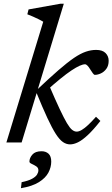

<svg xmlns="http://www.w3.org/2000/svg" viewBox="-20 -748 590 1008"><path d="M315 -728.5 93.5 0H13.5L207 -634Q198 -639.5 184 -646.5Q170 -653.5 154 -660.5Q138 -667.5 123.5 -673L130 -698.5L297.5 -728.5ZM169.5 -266 172.5 -275Q239.5 -338.5 286.8 -379.5Q334 -420.5 368.2 -443.8Q402.5 -467 430.2 -476.5Q458 -486 484.5 -486Q518 -486 534.2 -469.5Q550.5 -453 550.5 -429Q550.5 -403.5 538.5 -387Q526.5 -370.5 509.8 -362.8Q493 -355 478 -355Q473.5 -355 467.5 -363.2Q461.5 -371.5 453.5 -384Q446.5 -396 439.5 -403.2Q432.5 -410.5 426.5 -410.5Q415.5 -410.5 398 -402.8Q380.5 -395 355.2 -378.2Q330 -361.5 296.5 -334.2Q263 -307 219.5 -268L237 -302Q270.5 -224 293.2 -175.8Q316 -127.5 331.2 -101.8Q346.5 -76 358.5 -66.5Q370.5 -57 382.5 -57Q394.5 -57 409.2 -65.8Q424 -74.5 442.8 -92Q461.5 -109.5 484 -135L507 -113Q470 -66 441 -39Q412 -12 389.5 -1Q367 10 348 10Q328.5 10 310.8 -2Q293 -14 273.2 -44.5Q253.5 -75 228.5 -128.8Q203.5 -182.5 169.5 -266ZM134.5 100.5Q134.5 81.5 149.8 63.8Q165 46 198 46Q220.5 46 234.8 59Q249 72 249 100.5Q249 130 234.2 158Q219.5 186 184.8 208Q150 230 90 240L93.5 208.5Q129.5 201 148.5 190.5Q167.5 180 174.5 168.5Q181.5 157 181.5 146Q181.5 132.5 169.8 125Q158 117.5 146.2 112.2Q134.5 107 134.5 100.5Z"/></svg>

Font: Newsreader 11pt
Style: Italic
Weight: 400
Italic angle: -17°
Version: Version 1.003